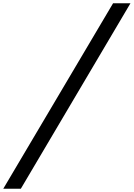

<svg xmlns="http://www.w3.org/2000/svg" viewBox="-92 -968 815 1170"><path d="M-72 182 597 -948H703L35 182Z"/></svg>

Font: Victor Mono Thin
Style: Italic
Weight: 100
Italic angle: -12°
Monospace: yes
Designer: Rune Bjørnerås
Version: Version 1.561;gftools[0.9.30]